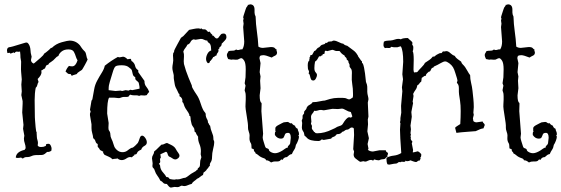

<svg xmlns="http://www.w3.org/2000/svg" viewBox="-20 -720 2555 874"><path d="M124 -461.9 121.1 -447.3Q121.1 -436.5 132.8 -430.7Q135.7 -431.6 142.6 -438Q149.4 -444.3 164.1 -456.5Q178.7 -468.8 180.7 -475.6Q188.5 -480.5 199.2 -489.7Q210 -499 211.9 -502H215.8Q234.4 -520.5 261.2 -527.8Q288.1 -535.2 296.9 -535.2Q325.2 -535.2 343.8 -513.7Q347.7 -507.8 352.1 -501.5Q356.4 -495.1 364.3 -487.3Q370.1 -483.4 372.6 -469.2Q375 -455.1 378.9 -449.2Q377 -445.3 373.5 -438Q370.1 -430.7 365.7 -423.3Q361.3 -416 357.9 -409.7Q354.5 -403.3 352.1 -401.4Q349.6 -399.4 340.8 -394Q332 -388.7 329.1 -382.8Q328.1 -381.8 319.8 -379.9Q311.5 -377.9 309.6 -376H307.6Q304.7 -375 304.2 -377.9Q303.7 -380.9 301.8 -382.8H297.9Q290 -382.8 287.1 -386.7L278.3 -394.5Q284.2 -410.2 293.9 -419.9Q301.8 -418 308.6 -418Q324.2 -418 333 -445.3Q327.1 -455.1 324.7 -463.9Q322.3 -472.7 316.4 -483.9Q310.5 -495.1 291.5 -495.1Q272.5 -495.1 260.7 -485.8Q249 -476.6 246.1 -465.8Q237.3 -461.9 230.5 -453.6Q223.6 -445.3 212.9 -438.5Q202.1 -431.6 202.1 -430.2Q202.1 -428.7 201.7 -427.7Q201.2 -426.8 198.7 -425.8Q196.3 -424.8 190.4 -421.9Q188.5 -418.9 187.5 -415.5Q186.5 -412.1 184.6 -408.2Q179.7 -407.2 176.3 -403.8Q172.9 -400.4 168 -399.4L168.9 -390.6Q168.9 -377.9 151.4 -360.4L155.3 -347.7V-346.7Q151.4 -340.8 149.9 -333Q148.4 -325.2 142.6 -320.3Q137.7 -295.9 137.7 -263.7L138.7 -186.5Q138.7 -181.6 139.6 -171.4Q140.6 -161.1 142.1 -141.6Q143.6 -122.1 147.5 -115.2L146.5 -111.3Q147.5 -109.4 147.5 -100.1Q147.5 -90.8 150.9 -80.6Q154.3 -70.3 151.4 -58.6Q154.3 -50.8 167 -50.8Q179.7 -50.8 184.6 -54.7H185.5Q189.5 -54.7 189 -57.6Q188.5 -60.5 190.4 -63.5Q194.3 -65.4 200.7 -65.4Q207 -65.4 210.9 -57.6Q214.8 -49.8 214.8 -43.5Q214.8 -37.1 213.9 -34.2Q205.1 -27.3 194.3 -28.3Q191.4 -26.4 188 -22.9Q184.6 -19.5 178.7 -16.6Q172.9 -13.7 155.3 -14.2Q137.7 -14.6 130.4 -12.2Q123 -9.8 121.6 -8.8Q120.1 -7.8 114.7 -6.3Q109.4 -4.9 100.6 -4.9Q91.8 -4.9 85 1H83Q80.1 1 79.1 -0.5Q78.1 -2 76.2 -2.9Q66.4 -1 60.5 -1Q54.7 -1 51.8 -2.9Q53.7 -29.3 92.8 -38.1Q92.8 -43 96.7 -43.9V-45.9Q96.7 -56.6 92.8 -67.4Q88.9 -78.1 88.9 -89.8L90.8 -102.5L85 -133.8L86.9 -151.4L81.1 -208L83 -248Q83 -253.9 83 -259.8L77.1 -287.1L79.1 -303.7L77.1 -335L79.1 -358.4L76.2 -392.6Q75.2 -404.3 75.7 -416Q76.2 -427.7 76.2 -439.5L73.2 -458Q73.2 -469.7 71.3 -485.4Q65.4 -483.4 58.1 -484.9Q50.8 -486.3 46.9 -478.5Q43 -481.4 42 -481.4L27.3 -475.6Q26.4 -480.5 22 -479.5Q17.6 -478.5 14.6 -478.5H13.7Q11.7 -487.3 11.7 -490.2Q11.7 -505.9 27.3 -505.9L39.1 -508.8Q70.3 -517.6 84.5 -522.5Q98.6 -527.3 102.5 -526.4Q106.4 -525.4 110.4 -519.5Q114.3 -513.7 116.2 -506.8Q118.2 -500 118.7 -492.7Q119.1 -485.4 120.1 -478.5Z M609.4 -391.6 637.7 -351.6V-349.6Q637.7 -335 646 -325.2Q654.3 -315.4 659.2 -301.8Q656.2 -297.9 653.3 -294.9Q650.4 -292 648.4 -287.1Q641.6 -285.2 638.7 -285.2L623 -286.1Q617.2 -286.1 613.3 -283.2Q608.4 -286.1 601.6 -286.1H589.8Q580.1 -286.1 573.2 -289.1Q569.3 -288.1 567.4 -283.2Q565.4 -278.3 553.7 -278.8Q542 -279.3 536.6 -277.8Q531.2 -276.4 528.3 -274.9Q525.4 -273.4 519.5 -273.4L500 -275.4H476.6Q467.8 -261.7 467.8 -203.1L474.6 -160.2L473.6 -139.6Q473.6 -128.9 475.6 -127Q482.4 -118.2 482.4 -107.9Q482.4 -97.7 487.8 -86.9Q493.2 -76.2 494.6 -69.8Q496.1 -63.5 500 -53.7Q503.9 -43.9 514.2 -35.6Q524.4 -27.3 537.6 -27.3Q550.8 -27.3 560.1 -34.7Q569.3 -42 574.7 -44.9Q580.1 -47.9 581.1 -47.4Q582 -46.9 585.4 -48.8Q588.9 -50.8 597.2 -58.6Q605.5 -66.4 607.4 -69.3Q609.4 -72.3 611.3 -77.6Q613.3 -83 616.7 -92.8Q620.1 -102.5 627 -102.5Q633.8 -102.5 641.1 -92.3Q648.4 -82 648.4 -71.8Q648.4 -61.5 637.2 -55.7Q626 -49.8 623 -39.1Q607.4 -32.2 605 -25.9Q602.5 -19.5 600.1 -18.1Q597.7 -16.6 596.7 -17.1Q595.7 -17.6 593.8 -17.6Q591.8 -17.6 591.8 -13.7Q585.9 -9.8 580.1 -3.9Q568.4 -7.8 556.6 0.5Q544.9 8.8 534.2 8.8Q523.4 8.8 514.6 1Q509.8 2.9 503.9 2.9Q498 2.9 492.2 4.9Q484.4 -2.9 474.6 -6.8Q464.8 -10.7 455.1 -15.6Q453.1 -21.5 450.7 -22Q448.2 -22.5 450.2 -29.3Q446.3 -31.2 442.9 -33.2Q439.5 -35.2 435.5 -37.1Q432.6 -43.9 424.8 -51.8V-64.5Q417 -67.4 414.6 -76.7Q412.1 -85.9 404.3 -90.8Q403.3 -102.5 399.9 -113.8Q396.5 -125 396.5 -136.7V-154.3L389.6 -195.3V-203.1L392.6 -211.9L389.6 -220.7L396.5 -261.7L400.4 -267.6Q405.3 -293 408.7 -313.5Q412.1 -334 422.4 -353Q432.6 -372.1 443.4 -389.2Q454.1 -406.2 457 -420.9Q486.3 -444.3 516.6 -460.9Q521.5 -459 524.4 -459L540 -461.9Q548.8 -461.9 560.5 -450.2L571.3 -452.1H575.2Q577.1 -449.2 577.6 -445.3Q578.1 -441.4 582 -440.4Q592.8 -431.6 595.2 -419.4Q597.7 -407.2 609.4 -400.4ZM582 -309.6 615.2 -316.4V-320.3Q615.2 -326.2 613.8 -332Q612.3 -337.9 611.3 -343.8Q605.5 -350.6 600.1 -354.5Q594.7 -358.4 595.7 -369.1Q586.9 -372.1 584.5 -381.8Q582 -391.6 580.1 -400.4Q578.1 -400.4 578.1 -404.3Q571.3 -409.2 568.4 -412.1Q557.6 -422.9 534.7 -422.9Q511.7 -422.9 505.4 -417.5Q499 -412.1 492.2 -388.2Q485.4 -364.3 480 -348.1Q474.6 -332 474.6 -315.4V-309.6L505.9 -305.7L528.3 -307.6L536.1 -305.7L551.8 -309.6L565.4 -307.6L573.2 -311.5Z M998 -567.4Q1010.7 -567.4 1010.7 -550.8Q1010.7 -543 1003.4 -535.6Q996.1 -528.3 993.2 -524.9Q990.2 -521.5 989.3 -521.5Q989.3 -508.8 978.5 -504.9L979.5 -502.9Q979.5 -499 973.6 -495.1Q974.6 -494.1 974.6 -488.8Q974.6 -483.4 970.2 -479Q965.8 -474.6 965.8 -467.8Q960.9 -466.8 958 -463.9Q955.1 -460.9 950.2 -460Q948.2 -455.1 945.3 -451.7Q942.4 -448.2 939.5 -444.3Q935.5 -442.4 934.6 -437.5Q933.6 -432.6 927.7 -432.6H925.8Q918 -440.4 918 -451.7Q918 -462.9 924.3 -475.1Q930.7 -487.3 941.4 -490.2Q940.4 -497.1 940.4 -503.4Q940.4 -509.8 938 -516.1Q935.5 -522.5 930.2 -525.4Q924.8 -528.3 923.8 -535.2Q916 -535.2 909.2 -539.1Q902.3 -543 894.5 -543L870.1 -539.1Q867.2 -539.1 861.3 -541Q851.6 -538.1 847.2 -528.8Q842.8 -519.5 833 -516.6Q829.1 -507.8 823.2 -501Q817.4 -494.1 814.5 -485.4Q818.4 -473.6 817.4 -462.9Q816.4 -452.1 816.4 -441.4L817.4 -428.7Q825.2 -398.4 838.4 -366.2Q851.6 -334 852.5 -332.5Q853.5 -331.1 853.5 -327.6Q853.5 -324.2 857.4 -317.4Q861.3 -310.5 865.7 -303.2Q870.1 -295.9 875 -289.1Q879.9 -282.2 884.3 -272.9Q888.7 -263.7 893.6 -248.5Q898.4 -233.4 902.8 -224.1Q907.2 -214.8 909.7 -212.4Q912.1 -210 914.6 -206.1Q917 -202.1 916.5 -198.2Q916 -194.3 918 -188Q919.9 -181.6 923.3 -176.3Q926.8 -170.9 926.8 -162.1Q929.7 -159.2 931.2 -154.8Q932.6 -150.4 936.5 -147.5Q938.5 -131.8 944.8 -117.2Q951.2 -102.5 951.2 -92.3Q951.2 -82 953.1 -81.1Q955.1 -80.1 955.1 -70.8Q955.1 -61.5 950.2 -42Q945.3 -22.5 945.3 -6.3Q945.3 9.8 939.5 18.1Q933.6 26.4 935.5 35.2Q930.7 37.1 928.7 42.5Q926.8 47.9 920.9 49.8Q921.9 50.8 921.9 51.8Q921.9 52.7 915.5 58.6Q909.2 64.5 907.2 64.5Q904.3 73.2 904.3 76.2Q896.5 80.1 890.6 85.4Q884.8 90.8 877 93.8Q871.1 99.6 863.8 104.5Q856.4 109.4 852.5 117.2Q843.8 119.1 835 123Q826.2 127 819.8 127Q813.5 127 807.6 125Q802.7 126 798.3 128.9Q793.9 131.8 787.1 131.8L774.4 130.9L758.8 133.8Q752.9 133.8 748 127.9Q743.2 122.1 739.3 117.2H736.3Q726.6 117.2 722.2 111.3Q717.8 105.5 710 102.5Q704.1 89.8 696.3 79.6Q688.5 69.3 685.5 59.1Q682.6 48.8 678.2 45.4Q673.8 42 673.8 36.1L674.8 23.4L671.9 1Q671.9 -7.8 676.8 -15.1Q681.6 -22.5 681.6 -30.3Q683.6 -30.3 714.8 -61.5Q722.7 -61.5 727.5 -64.5Q732.4 -67.4 740.2 -69.3L758.8 -60.5Q774.4 -52.7 779.8 -42.5Q785.2 -32.2 791 -24.9Q796.9 -17.6 796.9 -11.2Q796.9 -4.9 790.5 0.5Q784.2 5.9 777.8 5.9Q771.5 5.9 764.2 0.5Q756.8 -4.9 749 -7.8Q744.1 -12.7 742.7 -20Q741.2 -27.3 735.4 -29.3L710 -17.6L711.9 -3.9V-2Q707 2 709 11.7Q710.9 21.5 703.1 25.4Q709 30.3 709 36.1Q709 42 712.4 50.3Q715.8 58.6 724.1 67.4Q732.4 76.2 737.3 85.9H739.3Q748 85.9 752 94.7Q766.6 97.7 773.4 97.7H778.3L780.3 95.7L786.1 96.7Q796.9 96.7 805.7 93.3Q814.5 89.8 824.2 88.9Q832 85 837.9 80.1Q843.8 75.2 849.6 71.3Q855.5 67.4 861.3 64.5Q867.2 61.5 873 57.6L875 53.7H878.9Q879.9 51.8 879.4 50.8Q878.9 49.8 880.4 47.4Q881.8 44.9 884.8 43Q887.7 41 889.2 37.1Q890.6 33.2 890.6 24.9Q890.6 16.6 891.6 11.7Q892.6 6.8 894.5 2.4Q896.5 -2 896.5 -4.9L893.6 -17.6L894.5 -32.2Q894.5 -48.8 887.7 -64.9Q880.9 -81.1 881.8 -97.7Q877.9 -103.5 874 -109.4L871.1 -117.2L866.2 -120.1L864.3 -133.8Q862.3 -138.7 857.4 -145Q852.5 -151.4 851.6 -158.2Q850.6 -165 849.1 -169.4Q847.7 -173.8 847.7 -179.7Q847.7 -185.5 846.7 -189.5Q844.7 -193.4 843.3 -191.9Q841.8 -190.4 841.8 -197.3V-198.2Q838.9 -206.1 831.1 -216.8Q823.2 -227.5 819.8 -235.8Q816.4 -244.1 815.4 -248.5Q814.5 -252.9 809.6 -255.9Q810.5 -256.8 810.5 -259.8Q810.5 -275.4 796.9 -282.2V-289.1Q796.9 -293 795.4 -293Q793.9 -293 793 -294.9L787.1 -307.6Q777.3 -324.2 775.4 -336.4Q773.4 -348.6 772 -356.9Q770.5 -365.2 771 -370.6Q771.5 -376 770 -382.3Q768.6 -388.7 766.6 -396.5Q764.6 -404.3 764.6 -411.6Q764.6 -418.9 767.1 -432.1Q769.5 -445.3 768.1 -456.5Q766.6 -467.8 768.6 -478.5L772.5 -483.4V-487.3Q772.5 -491.2 787.6 -518.6Q802.7 -545.9 803.7 -547.9Q805.7 -549.8 809.1 -551.8Q812.5 -553.7 814.5 -555.7L840.8 -584Q851.6 -585.9 862.3 -588.4Q873 -590.8 883.8 -590.8L893.6 -588.9Q895.5 -588.9 895.5 -590.3Q895.5 -591.8 897.5 -590.8L899.4 -587.9Q903.3 -585.9 908.2 -586.4Q913.1 -586.9 916.5 -585Q919.9 -583 923.3 -578.6Q926.8 -574.2 928.7 -574.7Q930.7 -575.2 931.6 -575.2Q932.6 -575.2 934.6 -576.2L936.5 -574.2Q937.5 -569.3 940.4 -567.4Q943.4 -565.4 947.3 -560.5V-556.6L951.2 -557.6Q960.9 -544.9 966.3 -544.9Q971.7 -544.9 974.1 -548.3Q976.6 -551.8 979.5 -555.7Q982.4 -559.6 985.8 -563.5Q989.3 -567.4 998 -567.4Z M1271.5 -163.1 1288.1 -165Q1293 -165 1297.4 -161.1Q1301.8 -157.2 1308.6 -159.2Q1311.5 -152.3 1323.2 -147.5Q1324.2 -138.7 1335 -133.8Q1335.9 -126 1338.9 -120.6Q1341.8 -115.2 1340.8 -107.4V-105.5L1337.9 -103.5Q1337.9 -101.6 1339.4 -101.6Q1340.8 -101.6 1340.8 -96.2Q1340.8 -90.8 1336.4 -79.1Q1332 -67.4 1327.1 -60.5Q1325.2 -46.9 1319.3 -38.6Q1313.5 -30.3 1308.6 -18.6Q1299.8 -17.6 1293 -10.7Q1286.1 -3.9 1283.2 -4.4Q1280.3 -4.9 1274.9 -2Q1269.5 1 1266.6 7.8L1261.7 5.9Q1258.8 5.9 1256.8 9.3Q1254.9 12.7 1249 14.2Q1243.2 15.6 1233.4 15.1Q1223.6 14.6 1213.9 19.5Q1201.2 8.8 1191.4 9.8Q1189.5 2.9 1181.6 0.5Q1173.8 -2 1167.5 -5.4Q1161.1 -8.8 1155.8 -13.7Q1150.4 -18.6 1143.6 -21.5Q1142.6 -27.3 1138.7 -29.8Q1134.8 -32.2 1135.7 -40L1125 -44.9V-48.8Q1125 -63.5 1121.6 -68.4Q1118.2 -73.2 1116.7 -80.1Q1115.2 -86.9 1115.7 -92.3Q1116.2 -97.7 1116.2 -104Q1116.2 -110.4 1112.3 -121.1Q1108.4 -131.8 1108.9 -140.1Q1109.4 -148.4 1107.9 -160.2Q1106.4 -171.9 1103.5 -189.5Q1100.6 -207 1098.6 -221.2Q1096.7 -235.4 1097.7 -245.6Q1098.6 -255.9 1098.6 -265.6V-282.2Q1098.6 -294.9 1096.2 -300.8Q1093.8 -306.6 1093.8 -309.6L1097.7 -330.1L1093.8 -340.8L1097.7 -368.2L1098.6 -404.3Q1098.6 -433.6 1091.3 -444.3Q1084 -455.1 1078.6 -455.1Q1073.2 -455.1 1067.4 -451.2Q1061.5 -447.3 1053.2 -448.2Q1044.9 -449.2 1040 -449.2L1033.2 -448.2L1018.6 -451.2Q1012.7 -462.9 1012.7 -468.8Q1012.7 -474.6 1015.6 -478.5Q1018.6 -482.4 1020.5 -487.3Q1027.3 -489.3 1038.6 -489.3Q1049.8 -489.3 1054.7 -495.1Q1057.6 -492.2 1062.5 -492.2Q1067.4 -492.2 1072.3 -494.1Q1077.1 -496.1 1083 -495.1Q1091.8 -508.8 1091.8 -531.2L1086.9 -596.7L1088.9 -612.3L1086.9 -627Q1088.9 -632.8 1088.9 -634.8L1086.9 -640.6Q1086.9 -643.6 1091.3 -656.7Q1095.7 -669.9 1097.7 -676.3Q1099.6 -682.6 1101.1 -685.5Q1102.5 -688.5 1105.5 -691.4Q1108.4 -694.3 1108.4 -698.2H1112.3L1118.2 -700.2Q1138.7 -700.2 1138.7 -675.8V-663.1Q1138.7 -654.3 1143.6 -644.5Q1144.5 -610.4 1149.4 -576.7Q1154.3 -543 1156.2 -507.8Q1165 -502 1176.8 -502L1212.9 -505.9Q1227.5 -505.9 1231.4 -500.5Q1235.4 -495.1 1239.3 -495.1L1238.3 -492.2L1241.2 -481.4Q1241.2 -470.7 1232.4 -466.8Q1223.6 -462.9 1216.8 -458Q1189.5 -468.8 1179.7 -468.8Q1169.9 -468.8 1164.1 -465.8Q1161.1 -460 1161.1 -455.1L1166 -432.6L1162.1 -391.6L1166 -372.1L1164.1 -352.5L1166 -318.4L1162.1 -286.1Q1162.1 -255.9 1169.9 -252Q1170.9 -251 1170.9 -247.1L1169.9 -213.9L1177.7 -111.3L1175.8 -94.7Q1175.8 -87.9 1179.7 -76.2Q1183.6 -64.5 1185.5 -57.6Q1187.5 -50.8 1189.5 -48.3Q1191.4 -45.9 1195.3 -44.9Q1199.2 -43.9 1201.7 -42Q1204.1 -40 1204.1 -38.1Q1204.1 -36.1 1206.1 -33.2Q1208 -30.3 1215.8 -26.4Q1223.6 -22.5 1231.9 -22.5Q1240.2 -22.5 1249.5 -26.4Q1258.8 -30.3 1265.6 -34.7Q1272.5 -39.1 1278.3 -43.5Q1284.2 -47.9 1291 -48.8L1290 -50.8Q1290 -54.7 1294.4 -58.1Q1298.8 -61.5 1300.8 -67.4L1303.7 -92.8Q1303.7 -115.2 1291.5 -115.2Q1279.3 -115.2 1276.9 -107.4Q1274.4 -99.6 1269.5 -91.8Q1264.6 -88.9 1258.8 -88.9Q1242.2 -88.9 1231.4 -105.5V-114.3Q1231.4 -120.1 1235.4 -120.1Q1233.4 -122.1 1233.4 -125V-137.7Q1235.4 -144.5 1246.6 -150.4Q1257.8 -156.2 1263.2 -159.2Q1268.6 -162.1 1271.5 -163.1Z M1419.9 -255.9 1451.2 -261.7Q1459 -261.7 1461.4 -263.2Q1463.9 -264.6 1482.4 -269.5Q1501 -274.4 1517.6 -274.4H1541Q1552.7 -274.4 1558.6 -271Q1564.5 -267.6 1569.3 -267.6Q1574.2 -267.6 1585.9 -276.4Q1586.9 -280.3 1586.9 -284.2V-293Q1586.9 -317.4 1583.5 -336.4Q1580.1 -355.5 1581.5 -377.9Q1583 -400.4 1578.6 -405.8Q1574.2 -411.1 1572.3 -414.6Q1570.3 -418 1571.3 -421.9Q1572.3 -425.8 1568.8 -431.2Q1565.4 -436.5 1565.9 -439Q1566.4 -441.4 1564.9 -443.4Q1563.5 -445.3 1562 -445.8Q1560.5 -446.3 1559.1 -448.2Q1557.6 -450.2 1558.1 -451.2Q1558.6 -452.1 1557.1 -455.1Q1555.7 -458 1552.2 -460.4Q1548.8 -462.9 1547.9 -467.8Q1535.2 -473.6 1526.4 -487.3Q1521.5 -488.3 1516.1 -487.8Q1510.7 -487.3 1506.3 -488.8Q1502 -490.2 1499 -491.7Q1496.1 -493.2 1492.2 -493.2L1469.7 -487.3Q1468.8 -487.3 1462.9 -489.3Q1458 -488.3 1458 -482.9Q1458 -477.5 1456.1 -474.6Q1447.3 -474.6 1447.3 -467.8Q1442.4 -467.8 1440.4 -464.8Q1438.5 -461.9 1432.6 -463.9Q1428.7 -457 1424.8 -450.2Q1420.9 -443.4 1414.1 -439.5Q1411.1 -423.8 1411.1 -410.2Q1411.1 -396.5 1417 -390.6Q1422.9 -384.8 1422.9 -378.4Q1422.9 -372.1 1418 -362.8Q1413.1 -353.5 1406.2 -353.5Q1399.4 -353.5 1397 -357.4Q1394.5 -361.3 1393.1 -366.2Q1391.6 -371.1 1390.6 -376.5Q1389.6 -381.8 1383.8 -387.7Q1386.7 -387.7 1386.7 -392.6Q1386.7 -397.5 1383.8 -401.4Q1380.9 -405.3 1380.9 -422.9Q1380.9 -440.4 1388.7 -445.3Q1387.7 -445.3 1387.7 -447.3L1389.6 -456.1Q1388.7 -456.1 1388.7 -458L1392.6 -463.9L1391.6 -465.8Q1392.6 -469.7 1396 -469.2Q1399.4 -468.8 1401.4 -471.2Q1403.3 -473.6 1410.2 -487.3Q1417 -489.3 1419.4 -493.7Q1421.9 -498 1426.8 -502Q1434.6 -504.9 1437.5 -509.3Q1440.4 -513.7 1444.8 -515.6Q1449.2 -517.6 1454.6 -518.6Q1460 -519.5 1461.9 -525.4L1464.8 -524.4Q1469.7 -524.4 1471.7 -527.8Q1473.6 -531.2 1482.9 -531.2Q1492.2 -531.2 1493.2 -533.2Q1494.1 -535.2 1501 -535.2Q1507.8 -535.2 1522 -528.3Q1536.1 -521.5 1539.1 -521.5H1542Q1548.8 -513.7 1560.5 -511.7Q1574.2 -501 1587.4 -491.7Q1600.6 -482.4 1608.4 -467.8Q1610.4 -465.8 1609.9 -464.8Q1609.4 -463.9 1612.3 -460.4Q1615.2 -457 1618.2 -452.1Q1621.1 -447.3 1624 -443.8Q1627 -440.4 1627.4 -440.9Q1627.9 -441.4 1627.9 -433.6L1628.9 -432.6L1631.8 -430.7Q1637.7 -416 1641.6 -385.7Q1645.5 -355.5 1645.5 -351.1Q1645.5 -346.7 1647 -344.2Q1648.4 -341.8 1650.4 -334.5Q1652.3 -327.1 1651.9 -314Q1651.4 -300.8 1652.8 -292.5Q1654.3 -284.2 1655.8 -278.8Q1657.2 -273.4 1657.2 -267.6L1654.3 -252.9L1657.2 -189.5L1654.3 -175.8L1655.3 -154.3L1652.3 -122.1L1659.2 -90.8L1653.3 -64.5L1657.2 -43.9Q1657.2 -40 1654.3 -38.1Q1664.1 -30.3 1677.7 -30.3L1708 -36.1H1735.4Q1737.3 -34.2 1737.3 -32.2Q1737.3 -30.3 1739.7 -28.3Q1742.2 -26.4 1744.1 -25.4Q1746.1 -24.4 1746.1 -20.5Q1746.1 -16.6 1744.1 -14.2Q1742.2 -11.7 1744.1 -6.8Q1738.3 -5.9 1736.8 -2.4Q1735.4 1 1731.9 2.9Q1728.5 4.9 1721.7 4.9Q1714.8 4.9 1705.1 9.8Q1701.2 8.8 1695.3 8.8L1683.6 5.9Q1681.6 5.9 1681.2 8.3Q1680.7 10.7 1677.7 10.7L1669.9 7.8Q1662.1 7.8 1654.8 11.7Q1647.5 15.6 1643.6 15.6Q1639.6 15.6 1633.8 13.7L1621.1 16.6Q1618.2 16.6 1613.3 12.7Q1608.4 8.8 1599.1 2Q1589.8 -4.9 1589.8 -16.6L1591.8 -30.3L1587.9 -41L1591.8 -105.5L1590.8 -132.8Q1590.8 -139.6 1580.1 -139.6Q1577.1 -139.6 1573.7 -136.7Q1570.3 -133.8 1566.9 -131.8Q1563.5 -129.9 1560.1 -129.9Q1556.6 -129.9 1552.7 -127.9Q1548.8 -126 1546.4 -123.5Q1543.9 -121.1 1538.1 -120.1Q1530.3 -109.4 1517.6 -109.4H1514.6Q1511.7 -108.4 1509.8 -105.5Q1507.8 -102.5 1504.4 -100.1Q1501 -97.7 1495.6 -96.2Q1490.2 -94.7 1487.3 -88.9L1454.1 -83Q1449.2 -83 1445.3 -85.9Q1437.5 -78.1 1429.7 -78.1Q1390.6 -78.1 1377.9 -91.8Q1373 -97.7 1366.2 -102.5L1363.3 -116.2Q1361.3 -121.1 1358.9 -124Q1356.4 -127 1355 -132.8Q1353.5 -138.7 1354.5 -146Q1355.5 -153.3 1355.5 -160.2L1353.5 -170.9L1357.4 -181.6V-191.4Q1357.4 -195.3 1359.4 -197.3Q1361.3 -199.2 1363.3 -202.1Q1365.2 -205.1 1364.3 -208.5Q1363.3 -211.9 1369.1 -217.8Q1375 -223.6 1375 -226.1Q1375 -228.5 1378.4 -233.9Q1381.8 -239.3 1390.1 -243.2Q1398.4 -247.1 1403.3 -254.9Q1412.1 -255.9 1419.9 -255.9ZM1569.3 -186.5 1577.1 -184.6Q1579.1 -184.6 1580.6 -187Q1582 -189.5 1584 -189.5L1577.1 -210Q1565.4 -211.9 1554.2 -218.8Q1543 -225.6 1536.1 -225.6L1518.6 -223.6L1493.2 -224.6L1454.1 -217.8L1441.4 -219.7Q1433.6 -219.7 1425.8 -216.8Q1418 -213.9 1410.2 -215.8Q1408.2 -210 1401.4 -202.1Q1394.5 -194.3 1396 -183.6Q1397.5 -172.9 1397.5 -166L1395.5 -157.2Q1395.5 -155.3 1397 -153.3Q1398.4 -151.4 1399.4 -148.9Q1400.4 -146.5 1399.9 -143.6Q1399.4 -140.6 1399.4 -136.7Q1399.4 -132.8 1403.8 -127.9Q1408.2 -123 1410.2 -118.2L1411.1 -119.1Q1413.1 -119.1 1414.6 -116.2Q1416 -113.3 1423.8 -113.3Q1457 -113.3 1492.2 -130.9L1504.9 -136.7Q1514.6 -143.6 1525.9 -146.5Q1537.1 -149.4 1541 -157.2Q1556.6 -183.6 1568.4 -186.5Z M2186.5 -150.4 2180.7 -135.7Q2168.9 -134.8 2145.5 -123Q2124 -121.1 2102.1 -119.6Q2080.1 -118.2 2057.6 -115.2L2051.8 -137.7Q2052.7 -141.6 2063 -147.5Q2073.2 -153.3 2075.2 -155.3Q2077.1 -186.5 2077.1 -214.4Q2077.1 -242.2 2074.2 -260.7Q2071.3 -279.3 2069.8 -289.6Q2068.4 -299.8 2068.8 -317.4Q2069.3 -335 2059.6 -342.8L2062.5 -353.5Q2062.5 -356.4 2060.1 -363.8Q2057.6 -371.1 2052.7 -387.7Q2047.9 -404.3 2042 -414.1Q2036.1 -423.8 2024.9 -432.1Q2013.7 -440.4 2006.3 -440.4Q1999 -440.4 1984.9 -432.1Q1970.7 -423.8 1962.4 -420.4Q1954.1 -417 1954.1 -415.5Q1954.1 -414.1 1952.6 -412.6Q1951.2 -411.1 1949.7 -411.6Q1948.2 -412.1 1945.8 -409.7Q1943.4 -407.2 1941.4 -402.3Q1939.5 -397.5 1937.5 -395.5Q1935.5 -393.6 1934.1 -394Q1932.6 -394.5 1930.7 -392.6Q1928.7 -390.6 1925.3 -387.7Q1921.9 -384.8 1919.9 -381.8Q1919.9 -375 1917 -375Q1914.1 -375 1911.1 -373.5Q1908.2 -372.1 1905.8 -369.6Q1903.3 -367.2 1899.4 -365.2V-361.3Q1899.4 -357.4 1897.5 -348.6Q1891.6 -344.7 1888.7 -339.4Q1885.7 -334 1879.9 -332Q1877.9 -319.3 1871.6 -311Q1865.2 -302.7 1860.4 -292Q1862.3 -289.1 1862.3 -282.2L1858.4 -256.8L1860.4 -251L1852.5 -210L1854.5 -188.5L1848.6 -148.4L1850.6 -131.8L1848.6 -113.3L1850.6 -107.4L1848.6 -99.6V-97.7Q1851.6 -96.7 1850.6 -96.2Q1849.6 -95.7 1849.6 -89.4Q1849.6 -83 1857.4 -75.2Q1854.5 -69.3 1854.5 -67.4L1860.4 -37.1Q1860.4 -30.3 1858.4 -27.3Q1860.4 -26.4 1862.3 -26.4L1881.8 -31.2Q1889.6 -28.3 1897.5 -18.6V-13.7Q1897.5 -4.9 1892.6 -2Q1894.5 0 1894.5 2Q1894.5 3.9 1892.6 5.9Q1890.6 7.8 1890.6 11.7L1888.7 10.7Q1883.8 10.7 1880.4 14.2Q1877 17.6 1873.5 17.6Q1870.1 17.6 1859.9 14.2Q1849.6 10.7 1848.6 9.8Q1840.8 13.7 1834.5 13.7Q1828.1 13.7 1828.1 12.2Q1828.1 10.7 1826.2 11.7L1824.2 15.6Q1819.3 17.6 1814.5 16.6Q1809.6 15.6 1806.2 16.6Q1802.7 17.6 1802.7 18.6Q1802.7 19.5 1801.8 18.6Q1800.8 17.6 1797.4 17.6Q1793.9 17.6 1790 21.5Q1786.1 25.4 1773.4 25.4L1752.9 29.3Q1746.1 29.3 1743.2 27.3Q1739.3 18.6 1739.3 5.9V-2Q1754.9 -9.8 1772.9 -11.7Q1791 -13.7 1806.6 -23.4Q1800.8 -102.5 1800.8 -129.9L1802.7 -159.2Q1802.7 -161.1 1801.8 -161.1Q1800.8 -161.1 1800.8 -163.1L1802.7 -172.9V-182.6Q1802.7 -183.6 1806.6 -207L1805.7 -238.3L1811.5 -304.7L1809.6 -322.3L1814.5 -359.4L1811.5 -381.8L1815.4 -438.5Q1815.4 -491.2 1804.7 -508.8H1801.8L1789.1 -504.9H1772.5L1761.7 -506.8Q1759.8 -506.8 1759.3 -505.4Q1758.8 -503.9 1756.3 -502.4Q1753.9 -501 1749 -501.5Q1744.1 -502 1739.7 -502Q1735.4 -502 1732.4 -501Q1725.6 -506.8 1725.6 -514.6Q1725.6 -522.5 1727.5 -530.3Q1736.3 -535.2 1747.6 -535.2Q1758.8 -535.2 1767.1 -537.1Q1775.4 -539.1 1780.8 -541Q1786.1 -543 1793.5 -543Q1800.8 -543 1804.7 -541Q1812.5 -546.9 1836.9 -546.9Q1840.8 -542 1849.1 -535.6Q1857.4 -529.3 1857.4 -524.4L1856.4 -516.6Q1861.3 -510.7 1861.3 -506.8V-501Q1861.3 -490.2 1858.4 -487.3Q1863.3 -480.5 1863.3 -447.3L1862.3 -403.3Q1862.3 -393.6 1866.2 -389.6Q1869.1 -391.6 1873 -391.1Q1877 -390.6 1879.9 -392.6Q1885.7 -400.4 1898.4 -413.1Q1911.1 -425.8 1914.1 -433.6Q1940.4 -450.2 1944.8 -456.1Q1949.2 -461.9 1951.2 -462.9L1955.1 -461.9Q1957 -461.9 1960.4 -465.3Q1963.9 -468.8 1966.8 -470.2Q1969.7 -471.7 1973.1 -473.6Q1976.6 -475.6 1980 -477.1Q1983.4 -478.5 1986.3 -478Q1989.3 -477.5 1991.2 -479.5Q1993.2 -481.4 1994.1 -483.4Q1995.1 -485.4 1997.1 -486.3L2001 -485.4L2011.7 -487.3Q2020.5 -487.3 2030.3 -478Q2040 -468.8 2049.8 -465.8Q2054.7 -457 2063 -451.2Q2071.3 -445.3 2079.1 -439.5Q2081.1 -431.6 2086.4 -426.8Q2091.8 -421.9 2097.2 -414.6Q2102.5 -407.2 2107.9 -397Q2113.3 -386.7 2120.1 -377.9Q2120.1 -360.4 2124.5 -342.8Q2128.9 -325.2 2130.9 -306.6Q2132.8 -288.1 2134.8 -269.5Q2136.7 -251 2136.7 -232.4L2134.8 -207L2136.7 -197.3L2132.8 -181.6L2134.8 -168.9Q2140.6 -163.1 2149.4 -163.1L2176.8 -167Q2178.7 -161.1 2182.6 -158.2Q2186.5 -155.3 2186.5 -150.4Z M2445.3 -163.1 2461.9 -165Q2466.8 -165 2471.2 -161.1Q2475.6 -157.2 2482.4 -159.2Q2485.4 -152.3 2497.1 -147.5Q2498 -138.7 2508.8 -133.8Q2509.8 -126 2512.7 -120.6Q2515.6 -115.2 2514.6 -107.4V-105.5L2511.7 -103.5Q2511.7 -101.6 2513.2 -101.6Q2514.6 -101.6 2514.6 -96.2Q2514.6 -90.8 2510.3 -79.1Q2505.9 -67.4 2501 -60.5Q2499 -46.9 2493.2 -38.6Q2487.3 -30.3 2482.4 -18.6Q2473.6 -17.6 2466.8 -10.7Q2460 -3.9 2457 -4.4Q2454.1 -4.9 2448.7 -2Q2443.4 1 2440.4 7.8L2435.5 5.9Q2432.6 5.9 2430.7 9.3Q2428.7 12.7 2422.9 14.2Q2417 15.6 2407.2 15.1Q2397.5 14.6 2387.7 19.5Q2375 8.8 2365.2 9.8Q2363.3 2.9 2355.5 0.5Q2347.7 -2 2341.3 -5.4Q2335 -8.8 2329.6 -13.7Q2324.2 -18.6 2317.4 -21.5Q2316.4 -27.3 2312.5 -29.8Q2308.6 -32.2 2309.6 -40L2298.8 -44.9V-48.8Q2298.8 -63.5 2295.4 -68.4Q2292 -73.2 2290.5 -80.1Q2289.1 -86.9 2289.6 -92.3Q2290 -97.7 2290 -104Q2290 -110.4 2286.1 -121.1Q2282.2 -131.8 2282.7 -140.1Q2283.2 -148.4 2281.7 -160.2Q2280.3 -171.9 2277.3 -189.5Q2274.4 -207 2272.5 -221.2Q2270.5 -235.4 2271.5 -245.6Q2272.5 -255.9 2272.5 -265.6V-282.2Q2272.5 -294.9 2270 -300.8Q2267.6 -306.6 2267.6 -309.6L2271.5 -330.1L2267.6 -340.8L2271.5 -368.2L2272.5 -404.3Q2272.5 -433.6 2265.1 -444.3Q2257.8 -455.1 2252.4 -455.1Q2247.1 -455.1 2241.2 -451.2Q2235.4 -447.3 2227.1 -448.2Q2218.8 -449.2 2213.9 -449.2L2207 -448.2L2192.4 -451.2Q2186.5 -462.9 2186.5 -468.8Q2186.5 -474.6 2189.5 -478.5Q2192.4 -482.4 2194.3 -487.3Q2201.2 -489.3 2212.4 -489.3Q2223.6 -489.3 2228.5 -495.1Q2231.4 -492.2 2236.3 -492.2Q2241.2 -492.2 2246.1 -494.1Q2251 -496.1 2256.8 -495.1Q2265.6 -508.8 2265.6 -531.2L2260.7 -596.7L2262.7 -612.3L2260.7 -627Q2262.7 -632.8 2262.7 -634.8L2260.7 -640.6Q2260.7 -643.6 2265.1 -656.7Q2269.5 -669.9 2271.5 -676.3Q2273.4 -682.6 2274.9 -685.5Q2276.4 -688.5 2279.3 -691.4Q2282.2 -694.3 2282.2 -698.2H2286.1L2292 -700.2Q2312.5 -700.2 2312.5 -675.8V-663.1Q2312.5 -654.3 2317.4 -644.5Q2318.4 -610.4 2323.2 -576.7Q2328.1 -543 2330.1 -507.8Q2338.9 -502 2350.6 -502L2386.7 -505.9Q2401.4 -505.9 2405.3 -500.5Q2409.2 -495.1 2413.1 -495.1L2412.1 -492.2L2415 -481.4Q2415 -470.7 2406.2 -466.8Q2397.5 -462.9 2390.6 -458Q2363.3 -468.8 2353.5 -468.8Q2343.8 -468.8 2337.9 -465.8Q2335 -460 2335 -455.1L2339.8 -432.6L2335.9 -391.6L2339.8 -372.1L2337.9 -352.5L2339.8 -318.4L2335.9 -286.1Q2335.9 -255.9 2343.8 -252Q2344.7 -251 2344.7 -247.1L2343.8 -213.9L2351.6 -111.3L2349.6 -94.7Q2349.6 -87.9 2353.5 -76.2Q2357.4 -64.5 2359.4 -57.6Q2361.3 -50.8 2363.3 -48.3Q2365.2 -45.9 2369.1 -44.9Q2373 -43.9 2375.5 -42Q2377.9 -40 2377.9 -38.1Q2377.9 -36.1 2379.9 -33.2Q2381.8 -30.3 2389.6 -26.4Q2397.5 -22.5 2405.8 -22.5Q2414.1 -22.5 2423.3 -26.4Q2432.6 -30.3 2439.5 -34.7Q2446.3 -39.1 2452.1 -43.5Q2458 -47.9 2464.8 -48.8L2463.9 -50.8Q2463.9 -54.7 2468.3 -58.1Q2472.7 -61.5 2474.6 -67.4L2477.5 -92.8Q2477.5 -115.2 2465.3 -115.2Q2453.1 -115.2 2450.7 -107.4Q2448.2 -99.6 2443.4 -91.8Q2438.5 -88.9 2432.6 -88.9Q2416 -88.9 2405.3 -105.5V-114.3Q2405.3 -120.1 2409.2 -120.1Q2407.2 -122.1 2407.2 -125V-137.7Q2409.2 -144.5 2420.4 -150.4Q2431.6 -156.2 2437 -159.2Q2442.4 -162.1 2445.3 -163.1Z"/></svg>

Font: Mountains of Christmas
Style: Regular
Weight: 400
Designer: Crystal Kluge
Foundry: Font Diner, Inc DBA Tart Workshop
Version: Version 1.002